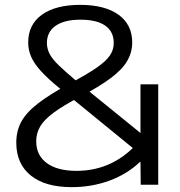

<svg xmlns="http://www.w3.org/2000/svg" viewBox="-20 -760 742 790"><path d="M275 10Q166 10 106.5 -38Q47 -86 47 -173Q47 -221 67.5 -259Q88 -297 136.5 -334.5Q185 -372 268 -417Q338 -454 377 -481Q416 -508 432 -531.5Q448 -555 448 -583Q448 -630 413 -654.5Q378 -679 311 -679Q245 -679 209 -654Q173 -629 173 -583Q173 -561 183.5 -539.5Q194 -518 222 -491Q250 -464 300 -422L591 -186L552 -130L225 -397Q176 -437 148 -468Q120 -499 108 -527Q96 -555 96 -585Q96 -659 152.5 -699.5Q209 -740 310 -740Q411 -740 467.5 -699.5Q524 -659 524 -585Q524 -545 503.5 -509.5Q483 -474 435.5 -438.5Q388 -403 308 -361Q241 -326 201.5 -297Q162 -268 145.5 -240Q129 -212 129 -179Q129 -121 172.5 -89Q216 -57 295 -57Q373 -57 439 -89Q505 -121 558 -185V-413H631V0H559L558 -94H556Q504 -44 431 -17Q358 10 275 10Z"/></svg>

Font: M PLUS 1 Thin
Style: Regular
Weight: 400
Version: Version 1.001